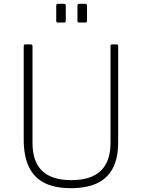

<svg xmlns="http://www.w3.org/2000/svg" viewBox="-20 -974 742 1004"><path d="M598 -230Q598 -150 571 -96.5Q544 -43 489 -16.5Q434 10 351 10Q267 10 212.5 -17.5Q158 -45 131 -101.5Q104 -158 104 -245V-731Q104 -742 112 -742H140Q150 -742 150 -732V-226Q150 -129 200.5 -80.5Q251 -32 353 -32Q422 -32 467.5 -54Q513 -76 535.5 -119.5Q558 -163 558 -229V-733Q558 -742 566 -742H590Q598 -742 598 -733V-230ZM324 -944V-868Q324 -861 322 -858.5Q320 -856 312 -856H285Q278 -856 276 -858Q274 -860 274 -866V-944Q274 -954 283 -954H315Q324 -954 324 -944ZM435 -944V-868Q435 -861 433 -858.5Q431 -856 423 -856H396Q389 -856 387 -858Q385 -860 385 -866V-944Q385 -954 394 -954H426Q435 -954 435 -944Z"/></svg>

Font: Libre Franklin Thin Thin
Style: Regular
Weight: 250
Version: Version 3.000